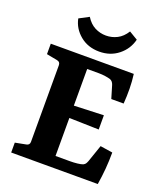

<svg xmlns="http://www.w3.org/2000/svg" viewBox="-140 -857 809 950"><g transform="rotate(20 264.0 -382.0)"><path d="M407 -418 387 -485Q381 -504 366 -509Q356 -512 339.5 -514.5Q323 -517 305 -517H244V-324L400 -330V-255L244 -259V-59H321Q339 -59 358 -61Q377 -63 387 -67Q395 -71 398.5 -76Q402 -81 406 -91L437 -181L502 -171Q502 -127 498.5 -85.5Q495 -44 488 0H32V-52L89 -63Q106 -66 106 -83V-486Q106 -504 89 -507L32 -518V-573H469Q474 -535 474.5 -496.5Q475 -458 472 -418ZM270 -618Q210 -618 168.5 -652.5Q127 -687 117 -737L168 -764Q188 -732 215.5 -718Q243 -704 274 -704Q305 -704 332.5 -718Q360 -732 380 -764L425 -737Q412 -685 370 -651.5Q328 -618 270 -618Z"/></g></svg>

Font: Rasa
Style: Regular
Weight: 400
Designer: Anna Giedrys (Yrsa+Rasa design), David Brezina (Yrsa art-direction, Rasa art-direction, design)
Foundry: Rosetta Type Foundry
Version: Version 2.004